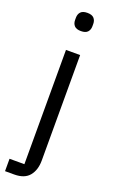

<svg xmlns="http://www.w3.org/2000/svg" viewBox="-179 -780 608 1020"><g transform="rotate(20 125.0 -270.0)"><path d="M85 -516H165V80Q165 134 138 167Q111 200 53 200H1V130H85ZM125 -637Q99 -637 87.5 -649.5Q76 -662 76 -682V-695Q76 -715 87.5 -727.5Q99 -740 125 -740Q151 -740 162.5 -727.5Q174 -715 174 -695V-682Q174 -662 162.5 -649.5Q151 -637 125 -637Z"/></g></svg>

Font: IBM Plex Sans Hebrew
Style: Regular
Weight: 400
Designer: Mike Abbink, Paul van der Laan, Pieter van Rosmalen, Yanek Iontef
Foundry: Bold Monday
Version: Version 1.2